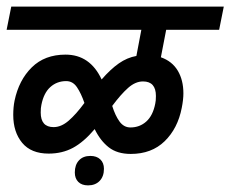

<svg xmlns="http://www.w3.org/2000/svg" viewBox="-44 -486 696 580"><path d="M0 0ZM442 -313Q476 -301 493 -272.5Q510 -244 510 -204Q510 -185 505 -160Q493 -98 453.5 -59.5Q414 -21 351 -21Q310 -21 284.5 -41Q259 -61 242 -96Q209 -57 176.5 -39.5Q144 -22 103 -22Q50 -22 23 -54.5Q-4 -87 -4 -139Q-4 -162 0 -182Q13 -244 52 -282.5Q91 -321 154 -321Q228 -321 263 -246Q290 -277 315 -294.5Q340 -312 368 -317L383 -396H-24L-10 -466H632L618 -396H458ZM211 -175Q201 -204 188.5 -222.5Q176 -241 156 -241Q128 -241 108 -223Q88 -205 81 -169Q79 -161 79 -146Q79 -102 118 -102Q141 -102 163.5 -121.5Q186 -141 211 -175ZM427 -196Q427 -240 388 -240Q365 -240 343 -220.5Q321 -201 295 -166Q304 -137 317 -119Q330 -101 350 -101Q378 -101 398 -119Q418 -137 425 -173Q427 -181 427 -196ZM182 35Q182 12 194.5 -1.5Q207 -15 229 -15Q248 -15 259 -4.5Q270 6 270 24Q270 47 257 60.5Q244 74 222 74Q203 74 192.5 63.5Q182 53 182 35Z"/></svg>

Font: Cambay Devanagari
Style: Bold Italic
Weight: 700
Designer: Pooja Saxena
Foundry: Pooja Saxena
Version: Version 1.005;PS 001.005;hotconv 1.0.70;makeotf.lib2.5.58329